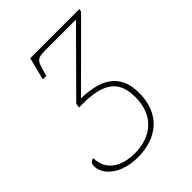

<svg xmlns="http://www.w3.org/2000/svg" viewBox="-205 -827 950 950"><g transform="rotate(-45 269.5 -352.0)"><path d="M202 10C340 10 432 -69 432 -211C432 -325 370 -393 209 -396L513 -699L516 -714H172L142 -596H167L171 -612C191 -687 195 -689 266 -689H467L174 -394L170 -371H199C360 -371 404 -308 404 -210C404 -79 318 -15 205 -15C107 -15 43 -62 43 -143C26 -143 17 -130 17 -114C17 -50 88 10 202 10Z"/></g></svg>

Font: Noto Serif SemiCondensed Thin
Style: Italic
Weight: 100
Width: 4
Italic angle: -12°
Designer: Monotype Design Team
Foundry: Monotype Imaging Inc.
Version: Version 2.013